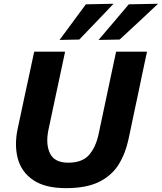

<svg xmlns="http://www.w3.org/2000/svg" viewBox="-20 -988 862 1022"><path d="M331 13.5Q220.5 13.5 157.5 -29Q94.5 -71.5 75 -143.2Q55.5 -215 74 -302.5Q80 -329.5 89.8 -376Q99.5 -422.5 110.5 -473.5Q125.5 -543 137.5 -598.5Q149.5 -654 162 -713H326.5Q314 -654 302.2 -598.5Q290.5 -543 275.5 -474L238 -297.5Q222 -221.5 246 -171.8Q270 -122 343 -122Q417.5 -122 453.5 -162.8Q489.5 -203.5 504.5 -272.5L547 -473Q561.5 -542 573.5 -598.2Q585.5 -654.5 598 -713H762.5Q750 -654.5 738.2 -598.8Q726.5 -543 712 -473.5Q702.5 -430 693.2 -385.5Q684 -341 676.2 -304.5Q668.5 -268 664 -247Q648 -171.5 611.8 -112.8Q575.5 -54 508 -20.2Q440.5 13.5 331 13.5ZM504.5 -775.5Q545.5 -823.5 585.5 -870.5Q625.5 -917.5 665.5 -965L821.5 -968Q769 -919 717.8 -871Q666.5 -823 617 -777.5ZM297 -775.5Q332.5 -823.5 367.2 -870.5Q402 -917.5 437 -965L584.5 -968Q538 -919 492.2 -871.2Q446.5 -823.5 402 -777.5Z"/></svg>

Font: Commissioner
Style: Bold Italic
Weight: 700
Italic angle: -12°
Designer: Kostas Bartsokas
Foundry: Kostas Bartsokas
Version: Version 1.000; ttfautohint (v1.8.3)